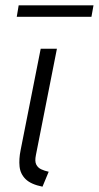

<svg xmlns="http://www.w3.org/2000/svg" viewBox="-20 -700 374 728"><path d="M141.1 7.8Q97.2 -1 77.1 -20.8Q57.1 -40.5 54.2 -68.6Q51.3 -96.7 58.1 -130.4L134.3 -515.1H195.8L116.2 -112.3Q111.3 -88.4 117.4 -76.2Q123.5 -64 136.2 -58.1Q148.9 -52.2 164.6 -48.8ZM43.5 -636.2 50.8 -679.7H334.5L326.7 -636.2Z"/></svg>

Font: Reddit Sans Light
Style: Italic
Weight: 300
Italic angle: -11.25°
Designer: Stephen Hutchings
Version: Version 1.013